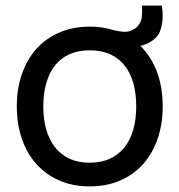

<svg xmlns="http://www.w3.org/2000/svg" viewBox="-20 -650 640 685"><path d="M557.5 -630Q560.5 -610.5 560.5 -593.5Q560.5 -569 552.5 -543Q544.5 -517 515 -499.5Q499.5 -490.5 480.5 -486.5Q519.5 -448.5 540 -393.5Q560.5 -338.5 560.5 -270.5Q560.5 -207 542.2 -154.5Q524 -102 490.2 -64.2Q456.5 -26.5 408.2 -5.8Q360 15 300 15Q240 15 191.8 -6Q143.5 -27 109.8 -64.8Q76 -102.5 58 -155Q40 -207.5 40 -270.5Q40 -334 58.2 -386.2Q76.5 -438.5 110.2 -476Q144 -513.5 192.2 -534.2Q240.5 -555 300 -555Q323.5 -555 344.8 -551.8Q366 -548.5 385.5 -542.5Q408 -537 422.5 -536.5Q423.5 -536.5 424.5 -536.5Q439.5 -536.5 452.5 -543Q468.5 -550.5 476.2 -563Q484 -575.5 485.5 -587.2Q487 -599 487 -611Q487 -618 486.5 -625.5L486 -630ZM300 -69.5Q341 -69.5 372 -83.8Q403 -98 424 -124.2Q445 -150.5 455.5 -187.8Q466 -225 466 -270.5Q466 -317 455.5 -354Q445 -391 424 -417Q403 -443 372 -456.8Q341 -470.5 300 -470.5Q259 -470.5 227.8 -456.5Q196.5 -442.5 176 -416.2Q155.5 -390 145 -353.2Q134.5 -316.5 134.5 -270.5Q134.5 -224 145.2 -187Q156 -150 177 -123.8Q198 -97.5 228.8 -83.5Q259.5 -69.5 300 -69.5Z"/></svg>

Font: Vela Sans Med
Style: Regular
Weight: 500
Designer: Principal design: Mikhail Sharanda - project Manrope.
Design modification: Ravid Balaliev
Foundry: Mikhail Sharanda
Version: Version 1.001